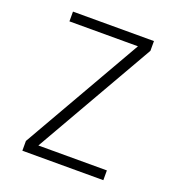

<svg xmlns="http://www.w3.org/2000/svg" viewBox="-124 -769 797 869"><g transform="rotate(20 275.0 -335.0)"><path d="M470 0H80V-47L410 -623H80V-670H470V-623L140 -47H470Z"/></g></svg>

Font: Lode Dark
Style: Regular
Weight: 400
Monospace: yes
Designer: Belleve Invis
Foundry: Belleve Invis
Version: Version 29.2.0; ttfautohint (v1.8.3)